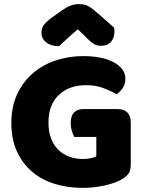

<svg xmlns="http://www.w3.org/2000/svg" viewBox="-20 -895 704 931"><path d="M614 -99Q614 -68 603 -53Q592 -38 568 -24Q554 -16 533 -8.5Q512 -1 487 4.5Q462 10 434.5 13Q407 16 380 16Q308 16 245 -3.5Q182 -23 135.5 -62.5Q89 -102 62 -161Q35 -220 35 -298Q35 -380 64.5 -441Q94 -502 142.5 -542.5Q191 -583 253.5 -603Q316 -623 382 -623Q477 -623 532.5 -592.5Q588 -562 588 -513Q588 -487 575 -468Q562 -449 545 -438Q520 -453 482.5 -467.5Q445 -482 398 -482Q314 -482 264.5 -434Q215 -386 215 -301Q215 -255 228.5 -221.5Q242 -188 265 -166.5Q288 -145 318 -134.5Q348 -124 382 -124Q404 -124 421 -128Q438 -132 447 -137V-231H340Q334 -242 328.5 -260Q323 -278 323 -298Q323 -334 339.5 -350Q356 -366 382 -366H551Q581 -366 597.5 -349.5Q614 -333 614 -303ZM357 -753Q323 -724 304 -706Q285 -688 266 -671Q227 -671 204 -689.5Q181 -708 181 -737Q181 -757 192 -773Q203 -789 229 -808L278 -843Q302 -860 321.5 -867.5Q341 -875 361 -875Q374 -875 384.5 -873.5Q395 -872 406 -866.5Q417 -861 430 -850.5Q443 -840 463 -823L533 -761Q534 -756 534.5 -752Q535 -748 535 -743Q535 -712 518.5 -692.5Q502 -673 471 -673Q461 -673 453 -674.5Q445 -676 436.5 -681Q428 -686 417 -695.5Q406 -705 391 -721Z"/></svg>

Font: Baloo Thambi
Style: Regular
Weight: 400
Designer: Aadarsh Rajan and Ek Type
Foundry: Ek Type
Version: Version 1.100;PS 1.000;hotconv 1.0.88;makeotf.lib2.5.647800;